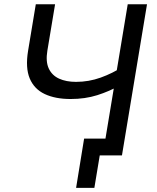

<svg xmlns="http://www.w3.org/2000/svg" viewBox="-20 -748 755 924"><path d="M319.8 -271.5Q246.1 -271.5 195.3 -295.4Q144.5 -319.3 123 -370.6Q101.6 -421.9 115.2 -503.9L152.3 -727.5H245.1L208 -504.4Q199.2 -451.7 214.6 -418.5Q230 -385.3 264.2 -369.6Q298.3 -354 345.7 -354Q407.2 -354 464.4 -374.5Q521.5 -395 572.8 -428.2L557.6 -337.4Q506.8 -308.6 448.2 -290Q389.6 -271.5 319.8 -271.5ZM474.1 0 594.7 -727.5H687.5L566.9 0ZM434.1 156.2H346.2L384.8 -81.1H509.8L496.6 0H460Z"/></svg>

Font: Adwaita Sans
Style: Italic
Weight: 400
Italic angle: -9.39999°
Designer: Rasmus Andersson
Foundry: rsms
Version: Version 4.001;git-9221beed3